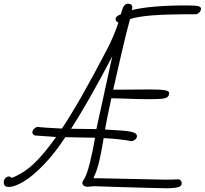

<svg xmlns="http://www.w3.org/2000/svg" viewBox="-98 -997 1094 1026"><path d="M524 2 405 -2 371 1Q357 1 349.5 -5Q342 -11 342 -20Q342 -25 346 -31Q364 -55 381 -122Q398 -189 410 -261L251 -264Q194 -177 136 -117Q78 -57 29.5 -27.5Q-19 2 -52 2Q-78 2 -78 -23Q-78 -36 -69.5 -45Q-61 -54 -50 -54Q-41 -54 -36 -46Q28 -71 81.5 -121Q135 -171 202 -265Q150 -268 89 -273Q75 -278 75 -289Q75 -299 83.5 -308Q92 -317 103 -319Q128 -315 233 -310Q329 -454 475 -735Q510 -802 535 -877Q520 -882 520 -893Q520 -903 526.5 -909Q533 -915 548 -921Q550 -928 554.5 -943.5Q559 -959 566.5 -968Q574 -977 586 -977Q609 -977 609 -957Q609 -951 606 -943Q708 -968 899 -968Q943 -968 959.5 -964.5Q976 -961 976 -951Q976 -941 969 -932.5Q962 -924 952 -921Q795 -921 717.5 -915Q640 -909 597 -895Q581 -840 551.5 -713Q522 -586 507 -518H570L704 -519Q757 -519 781.5 -515Q806 -511 806 -500Q806 -480 787 -473Q768 -467 700 -467Q643 -467 569 -470L497 -472Q486 -423 476.5 -374.5Q467 -326 463 -305L494 -303Q564 -300 599 -293.5Q634 -287 634 -269Q634 -260 624.5 -251.5Q615 -243 603 -243Q547 -254 456 -259Q444 -185 432 -134Q420 -83 401 -45L787 -37Q830 -37 856 -39Q873 -34 873 -19Q873 -1 854 3Q834 9 793 9Q757 9 524 2ZM502 -696Q373 -450 282 -309L417 -307Z"/></svg>

Font: Bad Script
Style: Regular
Weight: 400
Italic angle: -10°
Designer: Roman Shchyukin (Gaslight Type Foundry), Cyreal (Charset Expansion)
Foundry: Gaslight
Version: Version 2.000